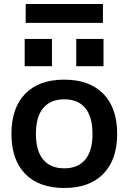

<svg xmlns="http://www.w3.org/2000/svg" viewBox="-20 -927 641 957"><path d="M300 10Q174 10 105.5 -60.5Q37 -131 37 -260Q37 -389 105.5 -459.5Q174 -530 300 -530Q426 -530 495 -459.5Q564 -389 564 -260Q564 -131 495 -60.5Q426 10 300 10ZM300 -88Q369 -88 405 -131.5Q441 -175 441 -260Q441 -345 405 -388.5Q369 -432 300 -432Q232 -432 195.5 -388.5Q159 -345 159 -260Q159 -175 195.5 -131.5Q232 -88 300 -88ZM360 -597V-733H496V-597ZM103 -597V-733H239V-597ZM108 -813V-907H493V-813Z"/></svg>

Font: M PLUS 1 SemiBold
Style: Regular
Weight: 600
Designer: Coji Morishita
Foundry: UNDERFOREST DESIGN
Version: Version 1.001